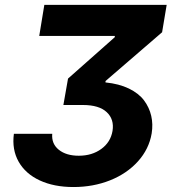

<svg xmlns="http://www.w3.org/2000/svg" viewBox="-20 -747 696 777"><path d="M36.2 -205.6H191.4Q187.9 -165.1 217.9 -141Q247.9 -116.8 299 -116.8Q352.3 -116.8 389.9 -144.2Q427.6 -171.5 435.4 -217.3Q442.8 -264.2 411.9 -293.1Q381 -322.1 315.3 -322.1H236.5L255.3 -429L444.6 -596.6V-601.6H138.8L159.4 -727.3H654.5L636 -616.5L407 -419V-413.4Q461.6 -408 501.6 -388.7Q541.5 -369.3 562.9 -340.7Q584.2 -312.1 592 -278.2Q599.8 -244.3 593.8 -207Q583.1 -143.8 538.4 -94.1Q493.6 -44.4 425.4 -17.2Q357.2 9.9 277.3 9.9Q198.5 9.9 140.8 -16.9Q83.1 -43.7 55.4 -92.7Q27.7 -141.7 36.2 -205.6Z"/></svg>

Font: Karasuma Gothic
Style: Bold Italic
Weight: 700
Italic angle: 9.39998°
Designer: Rasmus Andersson / Ryoko Nishizuka
Foundry: Genbu
Version: Version 1.00